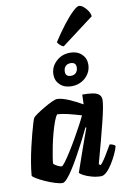

<svg xmlns="http://www.w3.org/2000/svg" viewBox="-108 -1086 742 1147"><g transform="rotate(-10 263.0 -512.5)"><path d="M176 0Q159 0 130.5 -9Q102 -18 73 -31Q44 -44 23.5 -56.5Q3 -69 1 -75Q4 -112 11.5 -156Q19 -200 29 -243.5Q39 -287 49 -324.5Q59 -362 66.5 -386Q74 -410 77 -414Q82 -421 102.5 -435Q123 -449 148.5 -464Q174 -479 196.5 -489.5Q219 -500 229 -500Q257 -500 299 -482Q341 -464 381 -441L383 -500Q451 -500 474 -487.5Q497 -475 497 -449Q497 -415 473 -318.5Q449 -222 408 -73L419 -66Q429 -76 442.5 -96Q456 -116 469 -139Q482 -162 492 -178Q501 -178 512.5 -173Q524 -168 526 -163Q521 -142 508 -114.5Q495 -87 478.5 -60.5Q462 -34 444 -17Q426 0 410 0Q382 0 353 -8Q324 -16 304.5 -26.5Q285 -37 282 -44L329 -179Q341 -214 353.5 -248Q366 -282 373 -301L368 -304Q352 -270 331 -229Q310 -188 287.5 -147.5Q265 -107 244 -73.5Q223 -40 205 -20Q187 0 176 0ZM188 -99Q194 -99 210 -120.5Q226 -142 247.5 -176Q269 -210 291 -248.5Q313 -287 331.5 -321.5Q350 -356 360 -378Q313 -392 279.5 -400Q246 -408 215 -410Q205 -398 194.5 -369.5Q184 -341 174 -304Q164 -267 156.5 -230Q149 -193 144.5 -164Q140 -135 140 -123Q149 -114 164.5 -106.5Q180 -99 188 -99ZM330 -560Q287 -560 260.5 -584.5Q234 -609 234 -646Q234 -693 269 -726Q304 -759 354 -759Q397 -759 423.5 -734.5Q450 -710 450 -672Q450 -641 434 -615.5Q418 -590 391 -575Q364 -560 330 -560ZM337 -622Q357 -622 368 -634.5Q379 -647 379 -667Q379 -697 346 -697Q327 -697 315.5 -685Q304 -673 304 -652Q304 -622 337 -622ZM324 -803Q311 -807 301.5 -817Q292 -827 288 -834Q324 -890 357.5 -933Q391 -976 417 -1000.5Q443 -1025 455 -1025Q467 -1025 481 -1014Q495 -1003 506.5 -986Q518 -969 520 -951Z"/></g></svg>

Font: Texturina 72pt 72pt Black
Style: Italic
Weight: 900
Italic angle: -11°
Designer: Guillermo Torres Carreño
Foundry: Omnibus-Type
Version: Version 1.002; ttfautohint (v1.8.3)